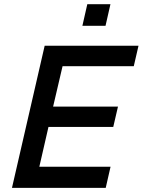

<svg xmlns="http://www.w3.org/2000/svg" viewBox="-20 -912 692 932"><path d="M379.9 -786.6 403.8 -891.6H516.1L492.2 -786.6ZM38.1 0 196.8 -689.9H652.3L629.4 -590.8H283.7L237.8 -394.5H552.7L529.8 -295.9H215.3L170.9 -102.5H516.6L493.2 0Z"/></svg>

Font: HK Grotesk SemiBold Italic
Style: Regular
Weight: 600
Italic angle: -13°
Designer: Alfredo Marco Pradil and Stefan Peev
Foundry: Hanken Design Co.
Version: Version 1.000;PS 001.000;hotconv 1.0.88;makeotf.lib2.5.64775